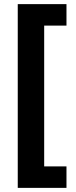

<svg xmlns="http://www.w3.org/2000/svg" viewBox="-20 -746 366 930"><path d="M302 164H66V-726H302V-622H194V60H302Z"/></svg>

Font: Noto Sans Lao UI
Style: Regular
Weight: 400
Designer: Monotype Design Team
Foundry: Monotype Imaging Inc.
Version: Version 2.000